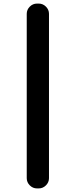

<svg xmlns="http://www.w3.org/2000/svg" viewBox="-20 -830 422 1070"><path d="M186 220Q163 220 146 203Q129 186 129 163V-753Q129 -776 146 -793Q163 -810 186 -810H196Q219 -810 236 -793Q253 -776 253 -753V163Q253 186 236 203Q219 220 196 220Z"/></svg>

Font: Rounded Mplus 1c Bold
Style: Bold
Weight: 700
Version: Version 1.059.20150529